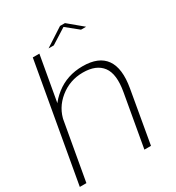

<svg xmlns="http://www.w3.org/2000/svg" viewBox="-202 -987 1020 1111"><g transform="rotate(-30 308.0 -432.0)"><path d="M3 0H47L186 -785H142ZM434.5 0H478.5L539.5 -349Q561 -472 517 -534.5Q473 -597 365.5 -597Q261.5 -597 185.5 -537.2Q109.5 -477.5 96 -402L112.5 -373Q127 -456 194 -510.2Q261 -564.5 348.5 -564.5Q437.5 -564.5 476.8 -512.2Q516 -460 496 -348ZM247 -784.5H282L384 -849L464 -784.5H498L402.5 -864H369.5Z"/></g></svg>

Font: Anybody SemiExpanded ExtraLight
Style: Italic
Weight: 250
Width: 6
Italic angle: -10°
Version: Version 1.113;gftools[0.9.25]